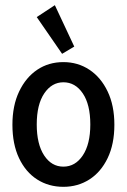

<svg xmlns="http://www.w3.org/2000/svg" viewBox="-20 -713 490 742"><path d="M225 9Q168 9 123.5 -19.5Q79 -48 53.5 -102Q28 -156 28 -231Q28 -305 54 -359.5Q80 -414 124 -443.5Q168 -473 225 -473Q281 -473 325.5 -443.5Q370 -414 396 -359.5Q422 -305 422 -231Q422 -156 396 -102Q370 -48 325.5 -19.5Q281 9 225 9ZM225 -69Q271 -69 300 -112.5Q329 -156 329 -232Q329 -309 300 -352Q271 -395 225 -395Q180 -395 151 -352Q122 -309 122 -232Q122 -156 150.5 -112.5Q179 -69 225 -69ZM220 -505 122 -647 192 -693 267 -533Z"/></svg>

Font: Inconsolata SemiCondensed SemiBold
Style: Regular
Weight: 600
Width: 4
Monospace: yes
Designer: Raph Levien, Cyreal, Brenton Simpson
Foundry: Raph Levien, Cyreal, Google
Version: Version 3.001; ttfautohint (v1.8.2.53-6de2)